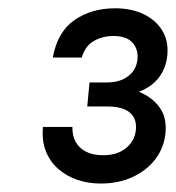

<svg xmlns="http://www.w3.org/2000/svg" viewBox="-20 -682 418 456"><path d="M218.4 -246.1Q190.1 -246.1 164.2 -254.8Q138.3 -263.5 118.8 -280.4Q99.2 -297.3 89.1 -322.4Q79 -347.5 82 -380.5H152Q151.4 -359.7 159.9 -344.6Q168.5 -329.5 185 -321.4Q201.5 -313.3 224.5 -313.3Q258.5 -313.3 279.3 -330.3Q300.2 -347.3 302.7 -373.5Q304.5 -390.8 297.8 -403.2Q291.1 -415.6 275.5 -422.4Q260 -429.1 235.2 -429.1H187.2L192.6 -486.2H234.2Q265.3 -486.2 284.8 -501.4Q304.4 -516.5 306.6 -542.2Q308.5 -565.2 294.5 -580.8Q280.6 -596.5 249.2 -596.5Q224.1 -596.5 203.3 -584.9Q182.5 -573.3 174.2 -545.4H105.3Q116.8 -606.9 157.2 -634.6Q197.6 -662.3 253.2 -662.3Q292.3 -662.3 321.2 -648.3Q350.1 -634.4 365.4 -609.4Q380.6 -584.4 377.4 -550.9Q374.6 -520.4 357.3 -497.8Q340 -475.3 309.7 -464Q341 -451.7 358.7 -427.3Q376.4 -403 373.1 -367.1Q369.9 -331.5 349.2 -304.3Q328.6 -277.1 295 -261.6Q261.4 -246.1 218.4 -246.1Z"/></svg>

Font: Karla
Style: Italic
Weight: 400
Italic angle: -8°
Designer: Jonathan Pinhorn
Version: Version 2.004;gftools[0.9.33]